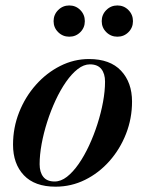

<svg xmlns="http://www.w3.org/2000/svg" viewBox="-20 -692 550 722"><path d="M189 10Q110.5 10 69.8 -33Q29 -76 29 -148Q29 -212 52 -270Q75 -328 115 -373Q155 -418 206.5 -444Q258 -470 314.5 -470Q394 -470 435.2 -426Q476.5 -382 476.5 -310Q476.5 -246.5 454 -189Q431.5 -131.5 391.8 -86.5Q352 -41.5 300 -15.8Q248 10 189 10ZM185.5 -9.5Q209 -9.5 231.8 -27.2Q254.5 -45 275.8 -75.5Q297 -106 315 -144.8Q333 -183.5 346.5 -225.8Q360 -268 367.5 -309Q375 -350 375 -385Q375 -415 361 -432.5Q347 -450 318 -450Q295 -450 272.2 -432.2Q249.5 -414.5 228.2 -384Q207 -353.5 189 -314.8Q171 -276 157.5 -233.8Q144 -191.5 136.5 -150.5Q129 -109.5 129 -74.5Q129 -44.5 142.8 -27Q156.5 -9.5 185.5 -9.5ZM421.5 -554Q397 -554 379.8 -571Q362.5 -588 362.5 -612.5Q362.5 -637 379.8 -654.2Q397 -671.5 421.5 -671.5Q446 -671.5 463 -654.2Q480 -637 480 -612.5Q480 -588 463 -571Q446 -554 421.5 -554ZM240.5 -554Q216 -554 198.8 -571Q181.5 -588 181.5 -612.5Q181.5 -637 198.8 -654.2Q216 -671.5 240.5 -671.5Q265 -671.5 282 -654.2Q299 -637 299 -612.5Q299 -588 282 -571Q265 -554 240.5 -554Z"/></svg>

Font: Bodoni Moda 11pt SemiBold
Style: Italic
Weight: 600
Italic angle: -13°
Designer: Owen Earl
Foundry: indestructible type
Version: Version 2.004